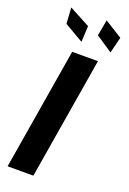

<svg xmlns="http://www.w3.org/2000/svg" viewBox="-179 -1018 722 1077"><g transform="rotate(20 182.5 -479.5)"><path d="M168.3 -797.6 172.9 -893.1 48.7 -959.2 54.7 -863.6ZM341.6 -797.6 365.4 -893.1 259.9 -959.2 242.5 -863.6ZM292.3 -727.3H138.5L17.8 0H171.5Z"/></g></svg>

Font: TID UI
Style: Bold Italic
Weight: 700
Italic angle: -9.39999°
Designer: The TID Project Authors
Foundry: Bakken & Bæck
Version: Version 1.001;hotconv 1.0.109;makeotfexe 2.5.65596